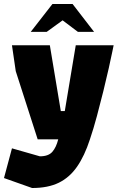

<svg xmlns="http://www.w3.org/2000/svg" viewBox="-60 -700 600 963"><path d="M101 243 -40 193 0 44 140 84Q183 84 202.5 61.5Q222 39 232 -1H129L19 -343L0 -473H190L245 -143H265L320 -473H510Q510 -473 503.5 -441.5Q497 -410 485.5 -358Q474 -306 458.5 -243.5Q443 -181 426 -117.5Q409 -54 391 -1Q364 82 326.5 136Q289 190 235 216.5Q181 243 101 243ZM94 -540 203 -680H304L412 -540H331L254 -598L174 -540Z"/></svg>

Font: Rowdies
Style: Regular
Weight: 400
Designer: Jaikishan Patel
Version: Version 1.000; ttfautohint (v1.8.3)